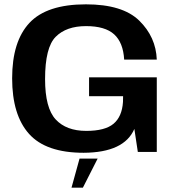

<svg xmlns="http://www.w3.org/2000/svg" viewBox="-20 -701 818 886"><path d="M366 4Q553 3 600 -106L616 0H703.5V-344H391V-257H548L547.5 -230.5Q543 -162.5 503.8 -129.8Q464.5 -97 378 -97Q286 -97 237 -149.8Q188 -202.5 188 -336Q188 -482 237 -531.2Q286 -580.5 377 -580.5Q465 -580.5 506.8 -542.5Q548.5 -504.5 553 -426H703.5Q699.5 -530.5 622.5 -605.8Q545.5 -681 376.5 -681Q196 -681 116 -595.5Q36 -510 36 -339.5Q36 -170.5 114 -83.2Q192 4 366 4ZM310 165H362.5L430.5 31H347Z"/></svg>

Font: Anybody SemiExpanded SemiBold
Style: Regular
Weight: 600
Width: 6
Designer: Tyler Finck
Foundry: Etcetera Type Company
Version: Version 1.113;gftools[0.9.25]